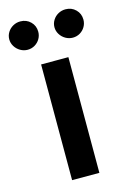

<svg xmlns="http://www.w3.org/2000/svg" viewBox="-162 -794 568 850"><g transform="rotate(-15 122.0 -369.0)"><path d="M59.6 -530.3H184.6V0H59.6ZM-47.9 -673.8Q-47.9 -691.4 -38.6 -706.3Q-29.3 -721.2 -13.9 -729.7Q1.5 -738.3 19.5 -738.3Q47.4 -738.3 66.2 -719.7Q85 -701.2 85 -673.8Q85 -656.2 76.4 -641.4Q67.9 -626.5 52.7 -617.4Q37.6 -608.4 19.5 -608.4Q2 -608.4 -13.7 -617.4Q-29.3 -626.5 -38.6 -641.6Q-47.9 -656.7 -47.9 -673.8ZM159.2 -673.8Q159.2 -691.4 168.5 -706.3Q177.7 -721.2 193.1 -729.7Q208.5 -738.3 226.6 -738.3Q254.4 -738.3 273.2 -719.7Q292 -701.2 292 -673.8Q292 -656.2 283.4 -641.4Q274.9 -626.5 259.8 -617.4Q244.6 -608.4 226.6 -608.4Q209 -608.4 193.4 -617.4Q177.7 -626.5 168.5 -641.6Q159.2 -656.7 159.2 -673.8Z"/></g></svg>

Font: Pretendard SemiBold
Style: Regular
Weight: 600
Designer: Base glyphs from Inter by Rasmus Andersson; Hangeul glyphs from Noto Sans CJK(Source Han Sans) by Jang Soo-young and Kan
Foundry: Kil Hyung-jin
Version: Version 1.309